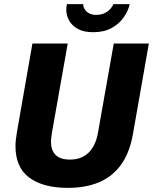

<svg xmlns="http://www.w3.org/2000/svg" viewBox="-20 -898 741 930"><path d="M308 12Q189 12 122 -37.5Q55 -87 55 -190Q55 -206 57 -223Q59 -240 62 -258L137 -687H308L231 -252Q230 -242 228.5 -231.5Q227 -221 227 -211Q227 -170 249.5 -147.5Q272 -125 319 -125Q375 -125 409 -158.5Q443 -192 454 -252L531 -687H701L624 -249Q608 -158 566.5 -100.5Q525 -43 460.5 -15.5Q396 12 308 12ZM432 -742Q386 -742 357 -758Q328 -774 314.5 -799Q301 -824 301 -852Q301 -859 302 -865.5Q303 -872 304 -878H383Q383 -875 383.5 -871Q384 -867 385 -864Q388 -855 395.5 -846Q403 -837 415.5 -831.5Q428 -826 446 -826Q470 -826 487 -834.5Q504 -843 515 -855.5Q526 -868 529 -878H608Q602 -847 580 -815Q558 -783 521 -762.5Q484 -742 432 -742Z"/></svg>

Font: Archivo SemiCondensed ExtraBold
Style: Italic
Weight: 800
Width: 4
Italic angle: -10°
Designer: Hector Gatti
Foundry: Omnibus-Type
Version: Version 2.001